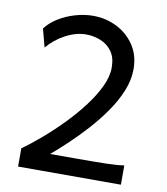

<svg xmlns="http://www.w3.org/2000/svg" viewBox="-82 -794 749 862"><g transform="rotate(10 293.0 -362.5)"><path d="M527.3 -87.9V0H58.6V-83Q98.1 -111.3 144 -150.6Q189.9 -189.9 234.4 -235.6Q278.8 -281.2 315.2 -329.1Q351.6 -377 373.5 -423.3Q395.5 -469.7 395.5 -510.3Q395.5 -556.2 375.2 -584Q355 -611.8 323.2 -624.5Q291.5 -637.2 256.3 -637.2Q211.4 -637.2 163.6 -611.8Q115.7 -586.4 83 -546.9L61 -629.9Q81.1 -657.2 115.2 -678.7Q149.4 -700.2 190.9 -712.6Q232.4 -725.1 273.4 -725.1Q332 -725.1 382.1 -700Q432.1 -674.8 462.6 -628.9Q493.2 -583 493.2 -520Q493.2 -470.7 472.4 -420.2Q451.7 -369.6 417.5 -320.8Q383.3 -272 343 -227.5Q302.7 -183.1 262.7 -145.5Q222.7 -107.9 190.4 -80.6H314.9Q387.2 -80.6 442.6 -81.8Q498 -83 527.3 -87.9Z"/></g></svg>

Font: Kanchenjunga
Style: Regular
Weight: 400
Designer: Becca Hirsbrunner Spalinger
Foundry: SIL International
Version: Version 2.001